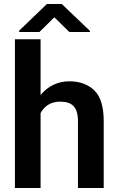

<svg xmlns="http://www.w3.org/2000/svg" viewBox="-20 -948 598 968"><path d="M55.2 -750V0H184.6V-377.9C203.6 -413.1 235.8 -435.5 283.2 -435.5C341.3 -435.5 373 -410.6 373 -337.9V0H502.9V-336.9C502.9 -409.7 487.3 -461.4 455.6 -492.2C423.8 -522.9 381.3 -538.1 329.1 -538.1C270 -538.1 219.7 -512.2 184.6 -468.8V-750ZM216.3 -927.7 76.7 -793.5V-786.6H178.7L253.9 -860.8L329.6 -786.6H433.1V-792.5L291.5 -927.7Z"/></svg>

Font: Vazirmatn SemiBold
Style: Regular
Weight: 600
Designer: Saber Rastikerdar
Foundry: Saber Rastikerdar
Version: Version 33.003